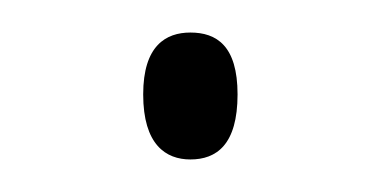

<svg xmlns="http://www.w3.org/2000/svg" viewBox="-20 -416 234 118"><path d="M97 -318C113 -318 126 -327 126 -358C126 -388 113 -396 97 -396C82 -396 68 -388 68 -358C68 -327 82 -318 97 -318Z"/></svg>

Font: Noto Serif Georgian Thin
Style: Regular
Weight: 100
Designer: Monotype Design Team, Akaki Razmadze
Foundry: Google LLC
Version: Version 2.003